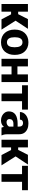

<svg xmlns="http://www.w3.org/2000/svg" viewBox="1605 -2183 588 3838"><g transform="rotate(90 1899.0 -264.0)"><path d="M213.4 -528.3V0H60.5V-528.3ZM556.2 -528.3 334 -191.4H189.9L172.4 -333H263.2L361.8 -528.3ZM366.7 0 252 -219.2 389.6 -287.6 572.3 0Z M571.8 -258.8V-269Q571.8 -327.1 588.4 -376.2Q605 -425.3 637.2 -461.4Q669.4 -497.6 716.3 -517.8Q763.2 -538.1 823.7 -538.1Q885.3 -538.1 932.4 -517.8Q979.5 -497.6 1011.7 -461.4Q1043.9 -425.3 1060.5 -376.2Q1077.1 -327.1 1077.1 -269V-258.8Q1077.1 -201.2 1060.5 -152.1Q1043.9 -103 1011.7 -66.7Q979.5 -30.3 932.6 -10.3Q885.7 9.8 824.7 9.8Q764.2 9.8 716.8 -10.3Q669.4 -30.3 637.2 -66.7Q605 -103 588.4 -152.1Q571.8 -201.2 571.8 -258.8ZM724.6 -269V-258.8Q724.6 -227.5 729.7 -200.2Q734.9 -172.9 746.6 -152.3Q758.3 -131.8 777.6 -120.4Q796.9 -108.9 824.7 -108.9Q852.5 -108.9 871.6 -120.4Q890.6 -131.8 902.3 -152.3Q914.1 -172.9 919.2 -200.2Q924.3 -227.5 924.3 -258.8V-269Q924.3 -299.8 919.2 -326.9Q914.1 -354 902.3 -375Q890.6 -396 871.3 -407.7Q852.1 -419.4 823.7 -419.4Q796.4 -419.4 777.3 -407.7Q758.3 -396 746.6 -375Q734.9 -354 729.7 -326.9Q724.6 -299.8 724.6 -269Z M1520.5 -318.4V-200.7H1254.4V-318.4ZM1307.6 -528.3V0H1155.3V-528.3ZM1621.1 -528.3V0H1467.8V-528.3Z M2002.9 -528.3V0H1849.6V-528.3ZM2171.4 -528.3V-410.6H1684.1V-528.3Z M2510.3 -126V-352.5Q2510.3 -376.5 2502.9 -393.6Q2495.6 -410.6 2480 -420.4Q2464.4 -430.2 2439.5 -430.2Q2418.5 -430.2 2403.1 -422.9Q2387.7 -415.5 2379.6 -401.9Q2371.6 -388.2 2371.6 -368.2H2219.2Q2219.2 -403.8 2235.4 -434.6Q2251.5 -465.3 2281.5 -488.8Q2311.5 -512.2 2353.5 -525.1Q2395.5 -538.1 2447.8 -538.1Q2509.8 -538.1 2558.3 -517.3Q2606.9 -496.6 2635.3 -455.3Q2663.6 -414.1 2663.6 -351.6V-130.4Q2663.6 -82.5 2669.2 -55.4Q2674.8 -28.3 2685.5 -8.3V0H2531.7Q2521 -22.9 2515.6 -56.9Q2510.3 -90.8 2510.3 -126ZM2529.3 -322.3 2530.3 -238.3H2454.6Q2429.2 -238.3 2410.9 -231.9Q2392.6 -225.6 2381.3 -214.6Q2370.1 -203.6 2365 -189.2Q2359.9 -174.8 2359.9 -157.7Q2359.9 -141.6 2367.7 -128.7Q2375.5 -115.7 2389.2 -108.4Q2402.8 -101.1 2420.9 -101.1Q2450.7 -101.1 2471.9 -112.8Q2493.2 -124.5 2504.9 -141.4Q2516.6 -158.2 2516.6 -172.9L2553.2 -109.4Q2544.4 -89.8 2531.7 -69.1Q2519 -48.3 2499.5 -30.5Q2480 -12.7 2452.4 -1.5Q2424.8 9.8 2386.2 9.8Q2336.4 9.8 2295.9 -10.5Q2255.4 -30.8 2231.2 -66.4Q2207 -102.1 2207 -148.4Q2207 -189.9 2222.2 -222.2Q2237.3 -254.4 2267.8 -276.9Q2298.3 -299.3 2344.7 -310.8Q2391.1 -322.3 2453.1 -322.3Z M2926.3 -528.3V0H2773.4V-528.3ZM3269 -528.3 3046.9 -191.4H2902.8L2885.3 -333H2976.1L3074.7 -528.3ZM3079.6 0 2964.8 -219.2 3102.5 -287.6 3285.2 0Z M3613.8 -528.3V0H3460.4V-528.3ZM3782.2 -528.3V-410.6H3294.9V-528.3Z"/></g></svg>

Font: Roboto ExtraBold
Style: Regular
Weight: 800
Designer: Christian Robertson
Foundry: Google
Version: Version 3.009; 2024